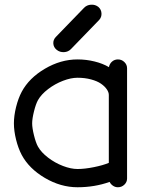

<svg xmlns="http://www.w3.org/2000/svg" viewBox="-20 -789 632 809"><path d="M71.5 -402.3Q102.5 -460.2 169.2 -499.4Q235.8 -538.6 306.6 -538.6Q343.5 -538.6 378.3 -530Q413.1 -521.5 439 -506.1Q441.7 -520.5 452.1 -529.5Q462.6 -538.6 476.8 -538.6Q492.7 -538.6 504 -527.6Q515.4 -516.6 515.4 -501.5V-79.8V-76.9V-36.9Q515.4 -21.7 504 -10.9Q492.7 0 476.8 0Q465.3 0 455.9 -6.5Q446.5 -12.9 441.9 -22.5Q378.4 0 306.6 0Q235.8 0 169.2 -39.2Q102.5 -78.4 71.5 -136.2Q56.9 -163.8 47.7 -200.7Q38.6 -237.5 38.6 -269.3Q38.6 -301 47.7 -337.9Q56.9 -374.8 71.5 -402.3ZM139.9 -171.4Q153.8 -146.7 182.9 -124.6Q211.9 -102.5 245.4 -89.7Q278.8 -76.9 306.6 -76.9Q336.7 -76.9 375.5 -84.7Q414.3 -92.5 438.5 -102.8V-388.9Q438.5 -400.4 429.9 -412.8Q421.4 -425.3 405.6 -436.3Q389.9 -447.3 363.9 -454.3Q337.9 -461.4 306.6 -461.4Q278.8 -461.4 245.4 -448.6Q211.9 -435.8 182.9 -413.7Q153.8 -391.6 139.9 -366.9Q130.9 -350.6 123.2 -319.6Q115.5 -288.6 115.5 -269.3Q115.5 -249.8 123.2 -218.8Q130.9 -187.7 139.9 -171.4ZM279.1 -582.3Q267.6 -570.3 249.9 -569.3Q232.2 -568.4 219 -578.9Q205.8 -589.4 204.7 -605.2Q203.6 -621.1 215.1 -633.1L334.2 -756.1Q345.7 -768.1 363.5 -769.2Q381.3 -770.3 394.5 -759.8Q406.5 -749.3 407.6 -733.3Q408.7 -717.3 398.2 -705.3Z"/></svg>

Font: Tecnico
Style: Grueso
Weight: 700
Version: Version 1.3